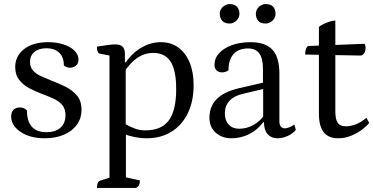

<svg xmlns="http://www.w3.org/2000/svg" viewBox="-20 -670 1841 947"><path d="M201 12Q128 12 81.5 -19.5Q35 -51 35 -95Q35 -118 47 -129Q59 -140 77 -140Q100 -140 113 -125Q113 -72 137 -45Q161 -18 209 -18Q253 -18 278 -40Q303 -62 303 -102Q303 -133 287 -152Q271 -171 245 -183Q219 -195 189 -206Q157 -218 126 -234Q95 -250 75 -275.5Q55 -301 55 -339Q55 -394 99 -428Q143 -462 217 -462Q259 -462 293 -451Q327 -440 347 -420.5Q367 -401 367 -376Q367 -357 355 -346.5Q343 -336 325 -336Q309 -336 295 -347Q295 -388 272 -410Q249 -432 209 -432Q172 -432 150 -414Q128 -396 128 -365Q128 -339 142.5 -322.5Q157 -306 181 -295Q205 -284 232 -273Q267 -260 301.5 -243Q336 -226 359 -199.5Q382 -173 382 -129Q382 -86 359 -54.5Q336 -23 295 -5.5Q254 12 201 12Z M458 257Q458 227 474 221L531 203L520 220V-409L532 -394L473 -405Q458 -408 458 -440Q496 -446 515.5 -448.5Q535 -451 547 -451Q573 -451 584.5 -440Q596 -429 596 -405V-360L593 -363H601Q633 -410 679 -436Q725 -462 773 -462Q823 -462 859 -436Q895 -410 915 -362.5Q935 -315 935 -250Q935 -171 906.5 -112Q878 -53 826 -20.5Q774 12 703 12Q674 12 644 6Q614 0 587 -11L601 -19V215L589 202L670 220Q670 234 666 242.5Q662 251 651 257ZM697 -27Q776 -27 812.5 -76Q849 -125 849 -231Q849 -323 821.5 -366Q794 -409 736 -409Q706 -409 680.5 -397.5Q655 -386 633 -364.5Q611 -343 590 -313L600 -336V-44L590 -62Q625 -43 647.5 -35Q670 -27 697 -27Z M1122 12Q1075 12 1044 -15.5Q1013 -43 1013 -89Q1013 -146 1049.5 -182Q1086 -218 1159 -235L1290 -265L1277 -254V-329Q1277 -382 1259 -406.5Q1241 -431 1203 -431Q1157 -431 1132 -403.5Q1107 -376 1107 -324Q1102 -319 1093 -316Q1084 -313 1075 -313Q1058 -313 1048 -323Q1038 -333 1038 -350Q1038 -383 1061 -408Q1084 -433 1124.5 -447.5Q1165 -462 1215 -462Q1289 -462 1323.5 -425Q1358 -388 1358 -307V-72Q1358 -55 1365 -46Q1372 -37 1385 -37Q1396 -37 1409.5 -43Q1423 -49 1432 -56L1439 -29Q1423 -10 1398 1Q1373 12 1350 12Q1318 12 1300 -8.5Q1282 -29 1282 -67H1278Q1250 -29 1209 -8.5Q1168 12 1122 12ZM1160 -35Q1196 -35 1229 -53Q1262 -71 1284 -103L1278 -86V-236L1291 -234L1177 -207Q1134 -197 1111.5 -172.5Q1089 -148 1089 -111Q1089 -76 1108 -55.5Q1127 -35 1160 -35ZM1290 -554Q1265 -554 1253.5 -567.5Q1242 -581 1242 -602Q1242 -616 1249 -626.5Q1256 -637 1267.5 -643.5Q1279 -650 1290 -650Q1315 -650 1327 -637Q1339 -624 1339 -602Q1339 -589 1332 -578Q1325 -567 1313.5 -560.5Q1302 -554 1290 -554ZM1112 -554Q1088 -554 1076 -567.5Q1064 -581 1064 -602Q1064 -616 1071 -626.5Q1078 -637 1089.5 -643.5Q1101 -650 1112 -650Q1136 -650 1148.5 -637Q1161 -624 1161 -602Q1161 -589 1154 -578Q1147 -567 1136 -560.5Q1125 -554 1112 -554Z M1648 12Q1600 12 1576.5 -18Q1553 -48 1553 -109V-537Q1562 -545 1575.5 -551.5Q1589 -558 1604.5 -563Q1620 -568 1634 -569V-121Q1634 -82 1645.5 -64.5Q1657 -47 1686 -47Q1709 -47 1735.5 -57Q1762 -67 1787 -89L1801 -64Q1791 -50 1767.5 -32Q1744 -14 1713 -1Q1682 12 1648 12ZM1760 -396 1485 -401Q1485 -415 1488.5 -426.5Q1492 -438 1499 -443L1779 -454Q1781 -449 1782 -444.5Q1783 -440 1783 -435Q1783 -419 1777 -408.5Q1771 -398 1760 -396Z"/></svg>

Font: Pitagon Serif
Style: Regular
Weight: 400
Designer: Travis Tran
Foundry: Pitagon
Version: Version 1.000;gftools[0.9.26]